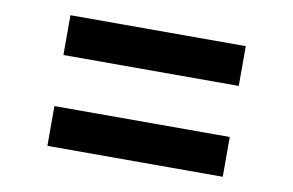

<svg xmlns="http://www.w3.org/2000/svg" viewBox="-50 -630 820 537"><g transform="rotate(10 360.0 -361.5)"><path d="M111 -434V-547H609V-434ZM111 -176V-289H609V-176Z"/></g></svg>

Font: Mona Sans Expanded SemiBold
Style: Regular
Weight: 600
Width: 7
Designer: Deni Anggara
Foundry: GitHub
Version: Version 2.000